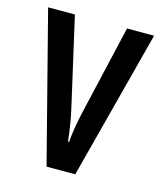

<svg xmlns="http://www.w3.org/2000/svg" viewBox="-88 -606 566 672"><g transform="rotate(15 195.5 -270.0)"><path d="M143 0 4 -540H101L171 -233Q179 -200 184 -169Q189 -138 193 -104H197Q198 -124 202.5 -152Q207 -180 215 -216L290 -540H388L247 0Z"/></g></svg>

Font: Noto Sans Telugu ExtraCondensed Medium
Style: Regular
Weight: 500
Width: 2
Designer: Jelle Bosma - Monotype Design Team
Foundry: Monotype Imaging Inc.
Version: Version 2.005; ttfautohint (v1.8.4.7-5d5b)